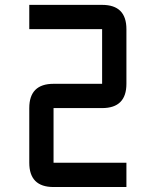

<svg xmlns="http://www.w3.org/2000/svg" viewBox="-20 -752 626 772"><path d="M97.7 -732.4H390.6Q488.3 -732.4 488.3 -634.8V-415Q488.3 -317.4 390.6 -317.4H195.3V-97.7H488.3V0H195.3Q97.7 0 97.7 -97.7V-317.4Q97.7 -415 195.3 -415H390.6V-634.8H97.7Z"/></svg>

Font: BabelStone Zanabazar
Style: Regular
Weight: 400
Designer: Andrew West
Foundry: Andrew West
Version: Version 10.002;August 6, 2021